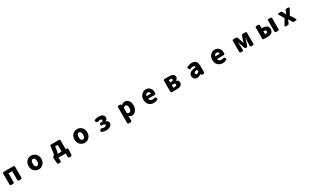

<svg xmlns="http://www.w3.org/2000/svg" viewBox="646 -3767 11708 7239"><g transform="rotate(-30 6500.0 -148.0)"><path d="M72 -479V-10C72 22 90 40 122 40H200C232 40 250 22 250 -10V-390H411V-10C411 22 429 40 461 40H539C571 40 589 22 589 -10V-479C589 -511 571 -529 539 -529H122C90 -529 72 -511 72 -479Z M1319 54C1463 54 1597 -56 1597 -245C1597 -433 1463 -543 1319 -543C1174 -543 1040 -433 1040 -245C1040 -56 1174 54 1319 54ZM1222 -245C1222 -339 1252 -399 1319 -399C1385 -399 1415 -339 1415 -245C1415 -150 1385 -90 1319 -90C1252 -90 1222 -150 1222 -245Z M2267 -266 2280 -390H2394V-99H2221C2243 -141 2259 -196 2267 -266ZM2011 18 2025 189C2028 221 2046 237 2077 237H2132C2164 237 2182 219 2182 187V40H2494V187C2494 219 2512 237 2544 237H2599C2630 237 2649 220 2651 189L2664 18V-49C2664 -81 2646 -99 2614 -99H2572V-479C2572 -511 2554 -529 2522 -529H2186C2155 -529 2138 -513 2134 -482L2113 -307C2094 -148 2075 -114 2048 -99H2030C2018 -99 2011 -81 2011 -49Z M3319 54C3463 54 3597 -56 3597 -245C3597 -433 3463 -543 3319 -543C3174 -543 3040 -433 3040 -245C3040 -56 3174 54 3319 54ZM3222 -245C3222 -339 3252 -399 3319 -399C3385 -399 3415 -339 3415 -245C3415 -150 3385 -90 3319 -90C3252 -90 3222 -150 3222 -245Z M4252 54C4380 54 4510 -7 4510 -123C4510 -199 4469 -239 4398 -256V-261C4462 -280 4488 -333 4488 -379C4488 -493 4374 -543 4250 -543C4191 -543 4135 -533 4084 -509C4054 -495 4049 -470 4065 -441L4081 -413C4097 -386 4119 -381 4148 -392C4177 -403 4206 -407 4238 -407C4291 -407 4319 -389 4319 -359C4319 -326 4294 -309 4246 -309H4213C4181 -309 4163 -291 4163 -259V-242C4163 -210 4181 -192 4213 -192H4255C4310 -192 4336 -177 4336 -141C4336 -103 4293 -82 4234 -82C4208 -82 4175 -88 4143 -102C4113 -114 4091 -111 4075 -84L4057 -55C4040 -28 4044 -2 4073 13C4132 45 4190 54 4252 54Z M5072 -479V197C5072 229 5090 247 5122 247H5200C5232 247 5250 229 5250 197V84L5244 -5C5282 33 5328 54 5376 54C5498 54 5615 -58 5615 -254C5615 -429 5529 -543 5393 -543C5334 -543 5278 -514 5233 -474H5230L5224 -502C5220 -521 5202 -529 5172 -529H5122C5090 -529 5072 -511 5072 -479ZM5250 -125V-350C5280 -383 5307 -398 5340 -398C5403 -398 5432 -351 5432 -251C5432 -137 5388 -92 5334 -92C5307 -92 5278 -100 5250 -125Z M6330 54C6380 54 6438 41 6488 16C6519 0 6525 -26 6509 -54L6497 -75C6482 -103 6460 -108 6430 -97C6405 -87 6380 -82 6354 -82C6282 -82 6228 -114 6212 -192H6500C6530 -192 6550 -207 6553 -238C6554 -248 6554 -258 6554 -269C6554 -424 6474 -543 6310 -543C6173 -543 6040 -429 6040 -245C6040 -56 6166 54 6330 54ZM6209 -309C6221 -376 6264 -407 6313 -407C6378 -407 6403 -365 6403 -309Z M7072 -479V-10C7072 22 7090 40 7122 40H7331C7460 40 7570 -6 7570 -124C7570 -200 7524 -239 7452 -256V-261C7521 -280 7548 -331 7548 -378C7548 -493 7444 -529 7316 -529H7122C7090 -529 7072 -511 7072 -479ZM7245 -77V-192H7321C7375 -192 7397 -167 7397 -136C7397 -102 7377 -77 7322 -77ZM7245 -309V-412H7307C7358 -412 7378 -392 7378 -359C7378 -328 7357 -309 7307 -309Z M8216 54C8279 54 8332 25 8379 -17H8384L8390 12C8394 31 8411 40 8441 40H8491C8523 40 8541 22 8541 -10V-283C8541 -461 8458 -543 8311 -543C8239 -543 8172 -523 8109 -492C8081 -477 8074 -452 8089 -424L8105 -395C8120 -367 8143 -360 8173 -374C8211 -391 8244 -401 8277 -401C8335 -401 8359 -374 8363 -328C8141 -304 8047 -239 8047 -119C8047 -24 8111 54 8216 54ZM8216 -133C8216 -173 8252 -206 8363 -220V-129C8337 -101 8313 -84 8277 -84C8240 -84 8216 -100 8216 -133Z M9330 54C9380 54 9438 41 9488 16C9519 0 9525 -26 9509 -54L9497 -75C9482 -103 9460 -108 9430 -97C9405 -87 9380 -82 9354 -82C9282 -82 9228 -114 9212 -192H9500C9530 -192 9550 -207 9553 -238C9554 -248 9554 -258 9554 -269C9554 -424 9474 -543 9310 -543C9173 -543 9040 -429 9040 -245C9040 -56 9166 54 9330 54ZM9209 -309C9221 -376 9264 -407 9313 -407C9378 -407 9403 -365 9403 -309Z M10072 -479V-10C10072 22 10090 40 10122 40H10177C10209 40 10227 22 10227 -10V-92C10227 -154 10214 -279 10209 -344H10213C10229 -295 10253 -230 10269 -181L10317 -49C10327 -21 10346 -9 10375 -9H10384C10413 -9 10431 -21 10441 -49L10488 -181C10504 -230 10528 -293 10544 -344H10549C10542 -279 10530 -154 10530 -92V-10C10530 22 10548 40 10580 40H10638C10670 40 10688 22 10688 -10V-479C10688 -511 10670 -529 10638 -529H10529C10500 -529 10481 -515 10472 -488L10424 -343C10411 -297 10398 -258 10385 -218H10380C10368 -258 10355 -297 10341 -343L10288 -489C10278 -517 10260 -529 10231 -529H10122C10090 -529 10072 -511 10072 -479Z M11072 -479V-10C11072 22 11090 40 11122 40H11286C11424 40 11532 -9 11532 -158C11532 -302 11424 -352 11286 -352H11250V-479C11250 -511 11232 -529 11200 -529H11122C11090 -529 11072 -511 11072 -479ZM11250 -96V-221H11279C11336 -221 11363 -199 11363 -159C11363 -116 11336 -96 11279 -96ZM11606 -10C11606 22 11624 40 11656 40H11734C11766 40 11784 22 11784 -10V-479C11784 -511 11766 -529 11734 -529H11656C11624 -529 11606 -511 11606 -479Z M12062 -469 12190 -256 12051 -20C12031 15 12046 40 12086 40H12159C12187 40 12207 29 12218 2L12240 -50C12254 -83 12268 -116 12282 -147H12287C12305 -116 12322 -82 12339 -50L12371 6C12385 30 12404 40 12431 40H12511C12551 40 12565 14 12544 -20L12408 -236L12539 -469C12558 -504 12543 -529 12504 -529H12430C12402 -529 12383 -516 12372 -490L12353 -442C12341 -409 12327 -376 12316 -344H12311C12295 -376 12279 -409 12264 -442L12236 -494C12223 -519 12204 -529 12177 -529H12096C12056 -529 12042 -503 12062 -469Z"/></g></svg>

Font: コーポレート・ロゴ（ラウンド）ver3 Bold
Style: Regular
Weight: 700
Designer: [KANA_main] LOGOTYPE.JP [Source Han Sans] Ryoko NISHIZUKA 西塚涼子 (kana, bopomofo & ideographs); Paul D. Hunt (Latin, Greek
Version: Version 12.001;FEAKit 1.0